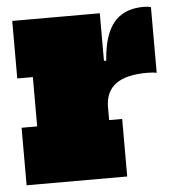

<svg xmlns="http://www.w3.org/2000/svg" viewBox="-46 -632 605 675"><g transform="rotate(-5 256.0 -294.5)"><path d="M330 -203H376V0H21V-203H76V-377H21V-580H330ZM511 -354Q505 -355.5 497.5 -356.2Q490 -357 477 -357Q403 -357 366.5 -330Q330 -303 330 -248L296 -412H338Q342 -471 358.8 -510.2Q375.5 -549.5 406.8 -569.2Q438 -589 486 -589Q493.5 -589 499.8 -588.2Q506 -587.5 511 -586Z"/></g></svg>

Font: Hepta Slab Black
Style: Regular
Weight: 900
Designer: Michael LaGattuta
Foundry: Michael LaGattuta
Version: Version 1.102